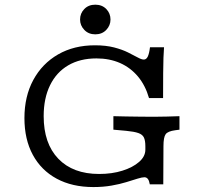

<svg xmlns="http://www.w3.org/2000/svg" viewBox="-20 -772 859 804"><path d="M371 11.3Q282.3 11.3 217.3 -23.8Q152.4 -58.9 117.3 -123.8Q82.3 -188.7 82.3 -277.4Q82.3 -368.5 119.4 -437.1Q156.5 -505.6 223 -544Q289.5 -582.3 377.4 -582.3Q423.4 -582.3 457.7 -573.4Q491.9 -564.5 516.1 -552.4Q540.3 -540.3 556.5 -531.5Q572.6 -522.6 582.3 -522.6Q592.7 -522.6 598.8 -535.1Q604.8 -547.6 608.1 -574.2H666.9Q665.3 -554.8 664.5 -530.2Q663.7 -505.6 663.3 -466.1Q662.9 -426.6 662.9 -361.3H604Q588.7 -414.5 557.7 -451.6Q526.6 -488.7 482.7 -508.1Q438.7 -527.4 383.9 -527.4Q315.3 -527.4 265.7 -498.4Q216.1 -469.4 189.5 -414.9Q162.9 -360.5 162.9 -285.5Q162.9 -171 224.2 -107.3Q285.5 -43.5 395.2 -43.5Q449.2 -43.5 492.7 -57.3Q536.3 -71 562.5 -94Q588.7 -116.9 588.7 -145.2V-159.7Q588.7 -183.1 582.7 -196Q576.6 -208.9 559.3 -214.9Q541.9 -221 508.1 -224.2L454.8 -229V-285.5Q479 -284.7 507.7 -284.3Q536.3 -283.9 564.9 -283.5Q593.5 -283.1 617.7 -283.1H627.4Q650.8 -283.1 679.8 -283.9Q708.9 -284.7 731.5 -285.5V-229L713.7 -226.6Q683.1 -222.6 673.8 -210.1Q664.5 -197.6 664.5 -159.7L663.7 0H607.3Q604.8 -15.3 599.2 -22.6Q593.5 -29.8 584.7 -29.8Q575 -29.8 555.6 -23.8Q536.3 -17.7 508.9 -9.3Q481.5 -0.8 446.8 5.2Q412.1 11.3 371 11.3ZM379 -628.2Q350.8 -628.2 333.1 -646.8Q315.3 -665.3 315.3 -690.3Q315.3 -716.1 333.1 -734.3Q350.8 -752.4 379 -752.4Q407.3 -752.4 425 -734.3Q442.7 -716.1 442.7 -690.3Q442.7 -665.3 425 -646.8Q407.3 -628.2 379 -628.2Z"/></svg>

Font: Playfair 5pt SemiExpanded Light
Style: Regular
Weight: 300
Width: 6
Designer: Claus Eggers Sørensen
Foundry: Claus Eggers Sørensen
Version: Version 2.203